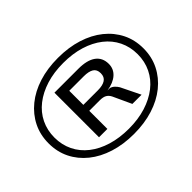

<svg xmlns="http://www.w3.org/2000/svg" viewBox="-134 -993 1282 1282"><g transform="rotate(-45 507.0 -352.5)"><path d="M507 7Q408 7 325.5 -19Q243 -45 183.5 -93Q124 -141 91.5 -206.5Q59 -272 59 -352Q59 -432 91.5 -497.5Q124 -563 183.5 -611.5Q243 -660 325 -686Q407 -712 507 -712Q607 -712 689.5 -686Q772 -660 831.5 -612Q891 -564 923.5 -498.5Q956 -433 956 -353Q956 -273 923 -207Q890 -141 830.5 -93Q771 -45 689 -19Q607 7 507 7ZM508 -42Q596 -42 668 -64.5Q740 -87 792.5 -128Q845 -169 873 -226.5Q901 -284 901 -353Q901 -422 873 -479.5Q845 -537 792.5 -578Q740 -619 668 -641Q596 -663 508 -663Q419 -663 347 -640.5Q275 -618 222.5 -577Q170 -536 142 -478.5Q114 -421 114 -352Q114 -283 142 -225.5Q170 -168 222.5 -127Q275 -86 347.5 -64Q420 -42 508 -42ZM326 -143V-564H552Q634 -564 676.5 -533Q719 -502 719 -443Q719 -396 684.5 -365Q650 -334 587 -324H610Q627 -319 639.5 -307Q652 -295 661 -280L728 -143H641L581 -273Q571 -293 554 -303.5Q537 -314 505 -314H384L405 -332V-143ZM405 -370H542Q588 -370 612.5 -386Q637 -402 637 -437Q637 -473 612.5 -488Q588 -503 542 -503H405Z"/></g></svg>

Font: Nunito Sans 7pt Expanded Medium
Style: Regular
Weight: 500
Width: 7
Designer: Vernon Adams
Foundry: Vernon Adams
Version: Version 3.101;gftools[0.9.27]